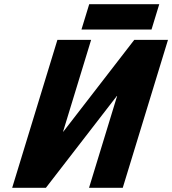

<svg xmlns="http://www.w3.org/2000/svg" viewBox="-20 -891 816 910"><path d="M402.8 -871 366.1 -751H698.1L734.8 -871ZM535.1 -436.1H533.8L197.5 -0.9H37.7L252.1 -702.1H411.9L278.9 -266.9H280.1L616.4 -702.1H776.2L561.8 -0.9H402Z"/></svg>

Font: Hussar
Style: BdSuprConOblThree
Weight: 700
Foundry: Cannot Into Space Fonts
Version: Version 2.00